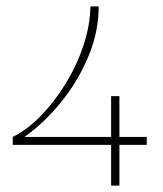

<svg xmlns="http://www.w3.org/2000/svg" viewBox="-20 -583 511 603"><path d="M20 -128V-153Q65 -175 108 -219Q151 -263 186 -320Q221 -377 242 -440Q263 -503 264 -563H290Q290 -483 257.5 -405.5Q225 -328 172 -262.5Q119 -197 57 -153H441V-128ZM329 0V-281H355V0Z"/></svg>

Font: Darker Grotesque Light
Style: Regular
Weight: 300
Designer: Gabriel Lam
Foundry: TypeRant
Version: Version 1.000;gftools[0.9.28]